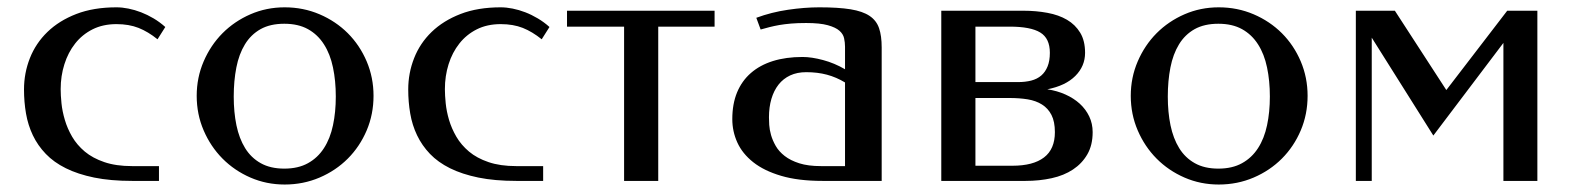

<svg xmlns="http://www.w3.org/2000/svg" viewBox="-20 -489 4258 519"><path d="M405.8 -382.8Q380.4 -403.3 354.5 -413.6Q328.6 -423.8 294.9 -423.8Q258.3 -423.8 230.2 -409.7Q202.1 -395.5 183.1 -371.3Q164.1 -347.2 154.1 -315.4Q144 -283.7 144 -248Q144 -231.4 146.2 -209.7Q148.4 -188 155.3 -164.8Q162.1 -141.6 175 -119.4Q188 -97.2 209.2 -79.3Q230.5 -61.5 262 -50.8Q293.5 -40 336.9 -40H409.7V0H336.9Q278.8 0 234.6 -9Q190.4 -18.1 158 -34.2Q125.5 -50.3 103.8 -73Q82 -95.7 68.8 -123.3Q55.7 -150.9 50.3 -182.1Q44.9 -213.4 44.9 -247.1Q44.9 -291.5 60.8 -331.8Q76.7 -372.1 108.2 -402.6Q139.6 -433.1 186.3 -451.2Q232.9 -469.2 294.9 -469.2Q310.1 -469.2 327.1 -465.8Q344.2 -462.4 361.3 -455.8Q378.4 -449.2 395.3 -439.2Q412.1 -429.2 426.8 -416Z M749.5 -469.2Q799.8 -469.2 843.8 -450.4Q887.7 -431.6 920.2 -399.2Q952.6 -366.7 971.2 -323Q989.7 -279.3 989.7 -230Q989.7 -180.2 971.2 -136.5Q952.6 -92.8 920.2 -60.3Q887.7 -27.8 843.8 -9Q799.8 9.8 749.5 9.8Q700.2 9.8 657 -9Q613.8 -27.8 581.5 -60.3Q549.3 -92.8 530.5 -136.5Q511.7 -180.2 511.7 -230Q511.7 -279.3 530.5 -323Q549.3 -366.7 581.5 -399.2Q613.8 -431.6 657 -450.4Q700.2 -469.2 749.5 -469.2ZM748.5 -424.8Q710.4 -424.8 684.3 -410.2Q658.2 -395.5 642.1 -369.1Q626 -342.8 618.9 -306.6Q611.8 -270.5 611.8 -228Q611.8 -186 619.1 -150.4Q626.5 -114.7 642.6 -88.6Q658.7 -62.5 684.8 -47.9Q710.9 -33.2 748.5 -33.2Q786.1 -33.2 812.5 -47.9Q838.9 -62.5 855.7 -88.6Q872.6 -114.7 880.1 -150.4Q887.7 -186 887.7 -228Q887.7 -270.5 880.1 -306.6Q872.6 -342.8 855.7 -369.1Q838.9 -395.5 812.5 -410.2Q786.1 -424.8 748.5 -424.8Z M1444.3 -382.8Q1418.9 -403.3 1393.1 -413.6Q1367.2 -423.8 1333.5 -423.8Q1296.9 -423.8 1268.8 -409.7Q1240.7 -395.5 1221.7 -371.3Q1202.6 -347.2 1192.6 -315.4Q1182.6 -283.7 1182.6 -248Q1182.6 -231.4 1184.8 -209.7Q1187 -188 1193.8 -164.8Q1200.7 -141.6 1213.6 -119.4Q1226.6 -97.2 1247.8 -79.3Q1269 -61.5 1300.5 -50.8Q1332 -40 1375.5 -40H1448.2V0H1375.5Q1317.4 0 1273.2 -9Q1229 -18.1 1196.5 -34.2Q1164.1 -50.3 1142.3 -73Q1120.6 -95.7 1107.4 -123.3Q1094.2 -150.9 1088.9 -182.1Q1083.5 -213.4 1083.5 -247.1Q1083.5 -291.5 1099.4 -331.8Q1115.2 -372.1 1146.7 -402.6Q1178.2 -433.1 1224.9 -451.2Q1271.5 -469.2 1333.5 -469.2Q1348.6 -469.2 1365.7 -465.8Q1382.8 -462.4 1399.9 -455.8Q1417 -449.2 1433.8 -439.2Q1450.7 -429.2 1465.3 -416Z M1512.7 -460H1911.6V-417H1759.3V0H1667V-417H1512.7Z M2159.2 -426.8Q2135.7 -426.8 2118.4 -425.3Q2101.1 -423.8 2086.9 -421.4Q2072.8 -418.9 2060.5 -415.8Q2048.3 -412.6 2036.1 -409.2L2024.4 -440.9Q2065.4 -456.1 2110.1 -462.6Q2154.8 -469.2 2194.8 -469.2Q2246.1 -469.2 2279.1 -463.9Q2312 -458.5 2330.6 -446Q2349.1 -433.6 2356.2 -412.8Q2363.3 -392.1 2363.3 -360.8V0H2203.1Q2137.7 0 2091.6 -13.7Q2045.4 -27.3 2016.1 -50.5Q1986.8 -73.7 1973.1 -103.8Q1959.5 -133.8 1959.5 -167Q1959.5 -208 1972.4 -239.3Q1985.4 -270.5 2009.8 -291.7Q2034.2 -313 2069.3 -324Q2104.5 -335 2149.4 -335Q2173.8 -335 2204.8 -326.7Q2235.8 -318.4 2264.2 -301.8V-362.8Q2264.2 -374 2261.7 -385.5Q2259.3 -397 2249 -406Q2238.8 -415 2217.5 -420.9Q2196.3 -426.8 2159.2 -426.8ZM2264.2 -40V-266.1Q2240.7 -280.3 2215.3 -287.1Q2189.9 -293.9 2159.2 -293.9Q2134.8 -293.9 2116 -285.2Q2097.2 -276.4 2084.5 -260.3Q2071.8 -244.1 2065.2 -221.7Q2058.6 -199.2 2058.6 -171.9Q2058.6 -164.1 2059.3 -151.4Q2060.1 -138.7 2064.2 -124Q2068.4 -109.4 2076.9 -94.5Q2085.4 -79.6 2101.1 -67.4Q2116.7 -55.2 2140.6 -47.6Q2164.6 -40 2199.2 -40Z M2524.4 -460H2746.6Q2780.8 -460 2811.3 -454.3Q2841.8 -448.7 2864.3 -435.5Q2886.7 -422.4 2899.9 -400.6Q2913.1 -378.9 2913.1 -346.2Q2913.1 -310.1 2886.7 -283.7Q2860.4 -257.3 2811 -247.6Q2837.4 -243.7 2859.9 -233.6Q2882.3 -223.6 2898.7 -208.7Q2915 -193.8 2924.3 -174.3Q2933.6 -154.8 2933.6 -131.8Q2933.6 -96.7 2919.2 -71.8Q2904.8 -46.9 2880.4 -30.8Q2856 -14.6 2822.8 -7.3Q2789.6 0 2752.4 0H2524.4ZM2616.7 -224.1V-41H2716.8Q2772.9 -41 2802.2 -63.5Q2831.5 -85.9 2831.5 -131.8Q2831.5 -160.2 2822.3 -178.2Q2813 -196.3 2796.6 -206.5Q2780.3 -216.8 2757.8 -220.5Q2735.4 -224.1 2708.5 -224.1ZM2616.7 -417V-267.1H2731.9Q2751.5 -267.1 2767.6 -271.2Q2783.7 -275.4 2794.7 -284.9Q2805.7 -294.4 2811.8 -309.6Q2817.9 -324.7 2817.9 -346.2Q2817.9 -385.3 2792 -401.1Q2766.1 -417 2709.5 -417Z M3274.4 -469.2Q3324.7 -469.2 3368.7 -450.4Q3412.6 -431.6 3445.1 -399.2Q3477.5 -366.7 3496.1 -323Q3514.6 -279.3 3514.6 -230Q3514.6 -180.2 3496.1 -136.5Q3477.5 -92.8 3445.1 -60.3Q3412.6 -27.8 3368.7 -9Q3324.7 9.8 3274.4 9.8Q3225.1 9.8 3181.9 -9Q3138.7 -27.8 3106.4 -60.3Q3074.2 -92.8 3055.4 -136.5Q3036.6 -180.2 3036.6 -230Q3036.6 -279.3 3055.4 -323Q3074.2 -366.7 3106.4 -399.2Q3138.7 -431.6 3181.9 -450.4Q3225.1 -469.2 3274.4 -469.2ZM3273.4 -424.8Q3235.4 -424.8 3209.2 -410.2Q3183.1 -395.5 3167 -369.1Q3150.9 -342.8 3143.8 -306.6Q3136.7 -270.5 3136.7 -228Q3136.7 -186 3144 -150.4Q3151.4 -114.7 3167.5 -88.6Q3183.6 -62.5 3209.7 -47.9Q3235.8 -33.2 3273.4 -33.2Q3311 -33.2 3337.4 -47.9Q3363.8 -62.5 3380.6 -88.6Q3397.5 -114.7 3405 -150.4Q3412.6 -186 3412.6 -228Q3412.6 -270.5 3405 -306.6Q3397.5 -342.8 3380.6 -369.1Q3363.8 -395.5 3337.4 -410.2Q3311 -424.8 3273.4 -424.8Z M3645 0V-460H3750.5L3889.6 -245.6L4054.2 -460H4135.7V0H4043.9V-373L3854.5 -122.6L3688 -387.2V0Z"/></svg>

Font: Federov2
Style: Regular
Weight: 400
Designer: Olexa M. Volochay | Cyreal.org
Foundry: Olexa M. Volochay | Cyreal.org
Version: Version 1.000